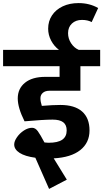

<svg xmlns="http://www.w3.org/2000/svg" viewBox="-40 -1016 669 1244"><path d="M222 -380Q222 -357 231 -330Q303 -336 351 -336Q444 -336 492 -293.5Q540 -251 540 -171Q540 -91 480 -43.5Q420 4 308 10L393 148L278 208L189 6Q122 -3 87 -25.5Q52 -48 52 -80Q52 -101 70 -127Q88 -153 115 -170.5Q142 -188 168 -188Q189 -188 205 -166Q221 -144 248 -93Q266 -91 274 -91Q335 -91 363.5 -111Q392 -131 392 -171Q392 -207 369.5 -224Q347 -241 301 -241Q244 -241 119 -230Q75 -318 75 -378Q75 -442 122 -480Q169 -518 253 -518H346V-587H-20V-693H342Q310 -717 291 -753.5Q272 -790 272 -830Q272 -879 297 -916.5Q322 -954 366.5 -975Q411 -996 469 -996Q540 -996 596 -964L554 -873Q528 -887 491 -887Q451 -887 426 -863.5Q401 -840 401 -801Q401 -766 420.5 -736Q440 -706 470 -693H609V-587H481V-428H280Q253 -428 237.5 -414.5Q222 -401 222 -380Z"/></svg>

Font: FiraGOUPP
Style: Bold
Weight: 700
Designer: bBox Type
Foundry: bBox Type GmbH
Version: Version 1.001